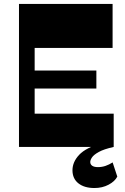

<svg xmlns="http://www.w3.org/2000/svg" viewBox="-20 -750 639 980"><path d="M462 209.7Q410.4 209.7 380.1 185.7Q349.9 161.7 349.9 118.9Q349.9 76.6 384.4 39.9Q419 3.1 507 -22.1L560.3 0Q510 11.3 484.2 25.7Q458.4 40.1 449.6 53.4Q440.7 66.6 440.7 76.9Q440.7 89.1 450.7 96.1Q460.7 103 480 103Q500.1 103 518.6 96.7Q537 90.4 554.9 79L578.7 151.4Q566.3 175.7 534.4 192.7Q502.6 209.7 462 209.7ZM112 -505.4V-730H554.7V-505.4ZM112 0V-169.7H560.3V0ZM76.9 0V-730H156.9V0ZM140.9 -298V-390H471.9V-298Z"/></svg>

Font: Savate ExtraLight
Style: Regular
Weight: 200
Designer: Max Esnée
Foundry: Plomb Type
Version: Version 2.000